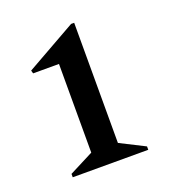

<svg xmlns="http://www.w3.org/2000/svg" viewBox="-81 -838 436 495"><g transform="rotate(-20 137.0 -590.5)"><path d="M36.7 -404V-413.3L103.3 -447.4V-690.7H32.4L30 -699.1L167.9 -777H176.4V-447.4L243.9 -413.3V-404Z"/></g></svg>

Font: Platypi Light
Style: Regular
Weight: 300
Designer: David Sargent
Foundry: Bolt Cutter Type
Version: Version 1.200